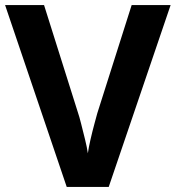

<svg xmlns="http://www.w3.org/2000/svg" viewBox="-20 -734 690 754"><path d="M650 -714 407 0H242L0 -714H153L287 -289Q291 -278 298.5 -248.5Q306 -219 314 -186.5Q322 -154 325 -132Q328 -154 335.5 -186.5Q343 -219 351 -248.5Q359 -278 362 -289L497 -714Z"/></svg>

Font: RS Noto Sans
Style: Bold
Weight: 700
Designer: Monotype Design Team
Foundry: Monotype Imaging Inc.
Version: Version 3.10